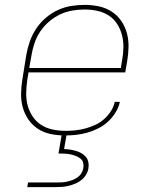

<svg xmlns="http://www.w3.org/2000/svg" viewBox="-20 -548 640 788"><path d="M246 8Q217 8 188 2Q159 -4 136 -19Q113 -34 97 -57Q81 -80 73.5 -107Q66 -134 66.5 -164Q67 -194 72 -223L88 -323Q93 -351 102.5 -378Q112 -405 128 -429.5Q144 -454 167 -474Q190 -494 217 -506.5Q244 -519 272 -523.5Q300 -528 327 -528Q357 -528 385.5 -522Q414 -516 437.5 -501Q461 -486 477 -463Q493 -440 500.5 -413Q508 -386 507.5 -356Q507 -326 502 -297L494 -251H97L92 -220Q88 -193 87.5 -166.5Q87 -140 93.5 -115.5Q100 -91 114 -70Q128 -49 149 -35.5Q170 -22 196 -16.5Q222 -11 249 -11Q269 -11 289 -13Q309 -15 329.5 -20.5Q350 -26 370 -35Q390 -44 406.5 -58.5Q423 -73 435 -91.5Q447 -110 451 -130H472Q467 -107 454 -86Q441 -65 423 -48.5Q405 -32 383 -21Q361 -10 338 -3.5Q315 3 292 5.5Q269 8 246 8ZM100 -269H476L481 -300Q486 -326 486.5 -353Q487 -380 480.5 -404.5Q474 -429 460.5 -450Q447 -471 426 -484.5Q405 -498 379.5 -503.5Q354 -509 327 -509Q302 -509 276 -504.5Q250 -500 226 -488.5Q202 -477 181 -459Q160 -441 145 -418.5Q130 -396 121.5 -370.5Q113 -345 109 -320ZM92 220 95 201H210Q221 201 232.5 200.5Q244 200 255 197.5Q266 195 277 191Q288 187 298 180Q308 173 314 163Q320 153 322 142Q324 131 321.5 120.5Q319 110 311 103.5Q303 97 293.5 93Q284 89 273.5 86.5Q263 84 252 83Q241 82 230 82H220L234 0H254L243 64Q256 64 268 66Q280 68 292 71.5Q304 75 314.5 81Q325 87 332.5 96Q340 105 342.5 117Q345 129 343 142Q341 156 333.5 168.5Q326 181 314.5 190.5Q303 200 289.5 205.5Q276 211 262.5 214.5Q249 218 235 219Q221 220 207 220Z"/></svg>

Font: Iosevka Thin Extended Oblique
Style: Regular
Weight: 100
Width: 7
Italic angle: -9°
Monospace: yes
Designer: Belleve Invis
Foundry: Belleve Invis
Version: Version 32.5.0; ttfautohint (v1.8.4)